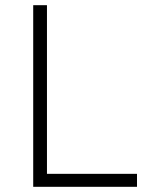

<svg xmlns="http://www.w3.org/2000/svg" viewBox="-20 -720 587 740"><path d="M108 -700H161V-50H508V0H108Z"/></svg>

Font: Overpass ExtraLight
Style: Regular
Weight: 200
Designer: Delve Withrington, Thomas Jockin
Foundry: Delve Fonts
Version: Version 3.000;DELV;Overpass